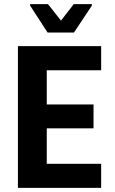

<svg xmlns="http://www.w3.org/2000/svg" viewBox="-20 -912 556 932"><path d="M67 0V-688H471V-571H207V-405H434V-289H207V-117H471V0ZM211 -754 126 -885V-892H213L276 -812L338 -892H426V-885L339 -754Z"/></svg>

Font: Saira Semi Condensed SemiBold
Style: Regular
Weight: 600
Width: 4
Designer: Hector Gatti with collaboration of the Omnibus-Type team
Foundry: Omnibus-Type
Version: Version 1.001; ttfautohint (v1.8)